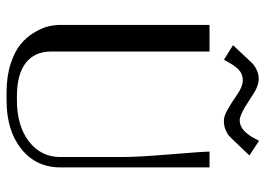

<svg xmlns="http://www.w3.org/2000/svg" viewBox="-136 -694 837 606"><g transform="rotate(90 283.0 -390.5)"><path d="M122.1 -707 168 -755.9Q178.2 -767.1 183.6 -771.7Q189 -776.4 201.4 -782.2Q213.9 -788.1 229 -788.1Q238.8 -788.1 249.8 -784.2Q260.7 -780.3 267.3 -776.4Q273.9 -772.5 290 -762.2L319.8 -743.2Q347.7 -728 357.9 -728Q370.1 -728 380.6 -733.6Q391.1 -739.3 399.4 -749.3Q407.7 -759.3 412.8 -768.3Q418 -777.3 423.8 -789.1L470.2 -758.8L423.8 -710Q414.1 -699.7 408.2 -694.3Q402.3 -689 389.6 -683.6Q377 -678.2 361.8 -678.2Q357.9 -678.2 354.2 -678.7Q350.6 -679.2 347.7 -679.9Q344.7 -680.7 340.3 -682.6Q335.9 -684.6 333.7 -685.5Q331.5 -686.5 326.4 -689.5Q321.3 -692.4 319.1 -693.6Q316.9 -694.8 310.5 -698.7Q304.2 -702.6 301.8 -704.1L272 -724.1Q249.5 -737.8 233.9 -737.8Q222.2 -737.8 212.6 -733.6Q203.1 -729.5 195.3 -720.5Q187.5 -711.4 182.9 -704.1Q178.2 -696.8 170.9 -683.6Q170.4 -682.6 169.9 -681.9Q169.4 -681.2 168.9 -680.2Q168.5 -679.2 168 -678.2ZM58.1 -632.8H142.1V-132.8Q142.1 -80.6 178.2 -52.7Q214.4 -24.9 283.2 -24.9H295.9Q376.5 -24.9 425.8 -62.7Q475.1 -100.6 475.1 -162.1V-358.9Q475.1 -405.8 466.6 -509.5Q458 -613.3 458 -632.8H507.8V-162.1Q507.8 -85.4 449.7 -38.8Q391.6 7.8 295.9 7.8H271Q220.2 7.8 180.7 -5.1Q141.1 -18.1 118.7 -36.9Q96.2 -55.7 81.8 -80.1Q67.4 -104.5 62.7 -124.3Q58.1 -144 58.1 -162.1Z"/></g></svg>

Font: Resagokr
Style: Regular
Weight: 500
Designer: gluk
Foundry: gluk
Version: Version 0.95